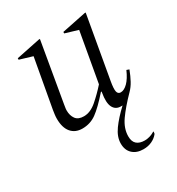

<svg xmlns="http://www.w3.org/2000/svg" viewBox="-169 -566 839 912"><g transform="rotate(-30 251.0 -110.0)"><path d="M150 10Q111 10 89 -16Q67 -42 67 -91Q67 -102 68.5 -113.5Q70 -125 72 -138L120 -404L50 -425V-433L181 -460H187L131 -134Q130 -126 128.5 -118Q127 -110 127 -102Q127 -74 140.5 -55.5Q154 -37 185 -37Q221 -37 256 -67.5Q291 -98 322 -133L370 -404L300 -425V-433L432 -460H438L378 -119Q371 -80 374.5 -64Q378 -48 393 -48Q412 -48 432 -68Q452 -88 469 -127L483 -122Q471 -91 458.5 -68Q446 -45 429 -28Q378 24 348.5 66Q319 108 319 151Q319 180 334.5 193.5Q350 207 378 207Q391 207 405 203Q419 199 432 191H435L433 203Q420 220 399 230Q378 240 352 240Q315 240 293 219.5Q271 199 271 163Q271 126 298 88.5Q325 51 369 10Q365 10 360 10Q331 10 318.5 -15Q306 -40 315 -92L316 -97H312Q261 -39 227 -14.5Q193 10 150 10Z"/></g></svg>

Font: Spectral Light
Style: Italic
Weight: 300
Italic angle: -10°
Designer: Jean-Baptiste Levee
Foundry: Production Type
Version: Version 2.001